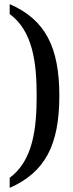

<svg xmlns="http://www.w3.org/2000/svg" viewBox="-20 -782 356 932"><path d="M27 81V130C200 54 268 -80 268 -317C268 -553 200 -687 27 -762V-714C140 -631 158 -476 158 -317C158 -158 140 -2 27 81Z"/></svg>

Font: Noto Serif Thai Condensed Medium
Style: Regular
Weight: 500
Width: 3
Designer: Monotype Design Team
Foundry: Monotype Imaging Inc.
Version: Version 2.002